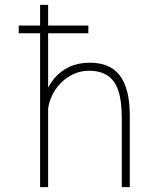

<svg xmlns="http://www.w3.org/2000/svg" viewBox="-20 -770 690 790"><path d="M57 -633V-665H343.5V-633ZM145 0V-750H178V0ZM481 0V-287Q481 -355.5 466.5 -397.8Q452 -440 422 -459.5Q392 -479 345.5 -479Q313.5 -479 283.8 -465.8Q254 -452.5 230.2 -428.5Q206.5 -404.5 192 -372.2Q177.5 -340 176 -302H152.5Q152.5 -343.5 165.8 -381.2Q179 -419 204.2 -448.5Q229.5 -478 266 -495Q302.5 -512 349.5 -512Q389.5 -512 420 -499.8Q450.5 -487.5 471.5 -461.2Q492.5 -435 503.2 -393.2Q514 -351.5 514 -292V0Z"/></svg>

Font: Trispace Thin
Style: Regular
Weight: 100
Designer: Tyler Finck
Foundry: Etcetera Type Company
Version: Version 1.210